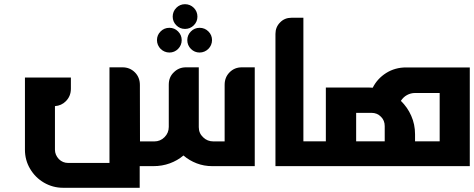

<svg xmlns="http://www.w3.org/2000/svg" viewBox="-20 -784 2237 906"><path d="M639.2 0H703.1C731 0 757.3 -4.4 781.2 -13.2C805.2 -22 826.7 -34.2 845.7 -50.3C864.3 -34.2 885.3 -22 908.2 -13.2C931.2 -4.4 955.6 0 981.9 0H1182.1V-466.3H1121.1C1098.1 -466.3 1079.1 -458.5 1063.5 -442.9C1047.9 -427.2 1040 -407.7 1040 -383.8V-116.7H987.3C968.3 -116.7 951.7 -123 938.5 -136.2C924.8 -148.9 918 -165 918 -184.1V-466.3H857.4C835 -466.3 815.9 -458.5 800.3 -442.9C784.2 -427.7 776.4 -408.2 776.4 -384.3V-185.1C776.4 -166 769.5 -149.9 756.3 -136.7C743.2 -123.5 727.1 -116.7 708.5 -116.7H640.6L640.1 -362.8V-382.8C640.1 -406.7 632.3 -426.8 616.7 -442.4C600.6 -458.5 581.1 -466.3 558.1 -466.3H496.6V-15.1H301.8C284.7 -15.1 270 -21 257.8 -33.2C245.6 -46.4 239.3 -61 239.3 -77.6V-283.2C259.8 -284.7 276.9 -292.5 290.5 -306.2C306.6 -322.3 314.5 -341.8 314.5 -365.7V-418H97.7V-77.6C97.7 -44.4 106 -14.2 122.1 12.7C138.2 40 159.7 61.5 187 77.6C214.8 93.8 245.1 102.1 277.3 102.1H639.2ZM853 -764.2C869.1 -764.2 883.3 -758.3 894.5 -747.1C905.8 -735.8 911.6 -721.7 911.6 -705.6C911.6 -689.5 905.8 -675.8 894.5 -664.6C883.3 -653.3 869.1 -647.5 853 -647.5C836.9 -647.5 823.2 -653.3 812 -664.6C800.8 -675.8 794.9 -689.5 794.9 -705.6C794.9 -721.7 800.8 -735.8 812 -747.1C823.2 -758.3 836.9 -764.2 853 -764.2ZM779.3 -652.8C795.4 -652.8 809.1 -647 820.3 -635.7C831.5 -624.5 837.4 -610.8 837.4 -594.7C837.4 -578.6 831.5 -564.5 820.3 -553.2C809.1 -542 795.4 -536.1 779.3 -536.1C747.1 -536.1 720.7 -562.5 720.7 -594.7C720.7 -610.8 726.6 -624.5 737.8 -635.7C749 -647 763.2 -652.8 779.3 -652.8ZM921.9 -652.8C938 -652.8 952.1 -647 963.4 -635.7C974.6 -624.5 980.5 -610.8 980.5 -594.7C980.5 -562.5 954.1 -536.1 921.9 -536.1C905.8 -536.1 892.1 -542 880.9 -553.2C869.6 -564.5 863.8 -578.6 863.8 -594.7C863.8 -610.8 869.6 -624.5 880.9 -635.7C892.1 -647 905.8 -652.8 921.9 -652.8Z M1411.6 0V-700.2H1355C1334 -700.2 1315.9 -692.9 1301.8 -678.2C1287.1 -663.6 1279.8 -645.5 1279.8 -624V0Z M1660.6 -117.2V-251.5H1732.9C1750.5 -251.5 1765.6 -245.6 1777.3 -233.4C1789.6 -221.7 1795.4 -206.5 1795.4 -189V-117.2ZM1938.5 -117.2V-150.4C1938.5 -181.6 1932.6 -210.4 1920.4 -237.8C1908.7 -264.6 1892.1 -288.1 1871.6 -308.1C1879.4 -319.8 1888.7 -329.1 1900.4 -335.4C1912.1 -341.8 1924.8 -345.2 1938.5 -345.2H2054.7V-117.2ZM1938.5 0H2196.8V-465.8H1896.5C1861.3 -465.8 1830.1 -457 1802.2 -439.5C1774.4 -421.9 1753.4 -398.9 1738.8 -370.1C1735.4 -370.1 1731.9 -370.1 1728.5 -370.6C1725.1 -370.6 1721.7 -371.1 1718.3 -371.1H1517.6V-117.2H1411.6V0Z"/></svg>

Font: Ya Modern Pro
Style: Bold
Weight: 700
Designer: Yahyaalaswadi
Foundry: Yahyaalaswadi
Version: Version 1.000;September 23, 2024;FontCreator 15.0.0.2974 64-